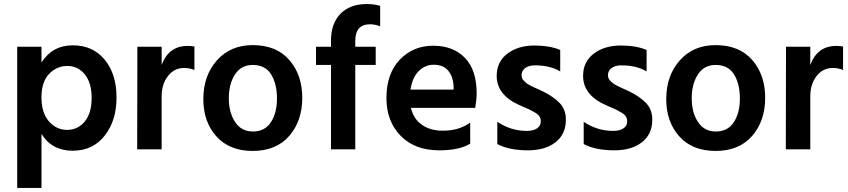

<svg xmlns="http://www.w3.org/2000/svg" viewBox="-20 -738 4193 949"><path d="M311 -96Q365 -96 399 -137.5Q433 -179 433 -254Q433 -329 399 -370.5Q365 -412 313 -412Q261 -412 223 -373Q185 -334 185 -257Q185 -180 222 -138Q259 -96 311 -96ZM185 -507V-429Q239 -514 340 -514Q439 -514 497.5 -443Q556 -372 556 -256Q556 -142 497.5 -67.5Q439 7 339 7Q237 7 185 -76V191H65V-507Z M779 -507V-417Q814 -511 907 -511Q928 -511 941 -508V-392Q918 -402 890 -402Q841 -402 810 -362Q779 -322 779 -262V0H658L659 -507Z M1229 8Q1114 8 1049.5 -64Q985 -136 985 -248Q985 -364 1052 -439.5Q1119 -515 1229 -515Q1346 -515 1410 -441.5Q1474 -368 1474 -255Q1474 -140 1409.5 -66Q1345 8 1229 8ZM1229 -417Q1172 -417 1141.5 -370Q1111 -323 1111 -252Q1111 -182 1142 -135Q1173 -88 1230 -88Q1289 -88 1319 -134Q1349 -180 1349 -251Q1349 -324 1320 -370.5Q1291 -417 1229 -417Z M1859 -709V-608Q1833 -618 1809 -618Q1736 -618 1736 -536V-507H1837V-417H1736V0H1616V-417H1542V-507H1616V-537Q1616 -622 1663 -670Q1710 -718 1793 -718Q1831 -718 1859 -709Z M2222 -295V-310Q2220 -359 2195.5 -388.5Q2171 -418 2124 -418Q2081 -418 2049.5 -386.5Q2018 -355 2009 -295ZM2304 -132V-28Q2251 5 2151 5Q2030 5 1960 -67Q1890 -139 1890 -253Q1890 -374 1956 -443Q2022 -512 2121 -512Q2220 -512 2278 -452Q2336 -392 2336 -277Q2336 -249 2329 -205H2011Q2024 -150 2065.5 -121Q2107 -92 2169 -92Q2249 -92 2304 -132Z M2749 -491V-385Q2699 -415 2624 -415Q2593 -415 2575.5 -401.5Q2558 -388 2558 -367Q2558 -359 2560.5 -352Q2563 -345 2569.5 -338.5Q2576 -332 2582 -327Q2588 -322 2599 -316.5Q2610 -311 2618 -307Q2626 -303 2640 -297Q2654 -291 2662 -287Q2715 -261 2746 -229Q2777 -197 2777 -146Q2777 -75 2726 -35Q2675 5 2590 5Q2496 5 2438 -26V-136Q2505 -91 2583 -91Q2616 -91 2634.5 -103.5Q2653 -116 2653 -138Q2653 -151 2647 -161.5Q2641 -172 2624 -182Q2607 -192 2597.5 -196.5Q2588 -201 2560 -213Q2557 -214 2555.5 -215Q2554 -216 2551 -217Q2548 -218 2546 -219Q2435 -269 2435 -363Q2435 -433 2488 -473Q2541 -513 2621 -513Q2698 -513 2749 -491Z M3176 -491V-385Q3126 -415 3051 -415Q3020 -415 3002.5 -401.5Q2985 -388 2985 -367Q2985 -359 2987.5 -352Q2990 -345 2996.5 -338.5Q3003 -332 3009 -327Q3015 -322 3026 -316.5Q3037 -311 3045 -307Q3053 -303 3067 -297Q3081 -291 3089 -287Q3142 -261 3173 -229Q3204 -197 3204 -146Q3204 -75 3153 -35Q3102 5 3017 5Q2923 5 2865 -26V-136Q2932 -91 3010 -91Q3043 -91 3061.5 -103.5Q3080 -116 3080 -138Q3080 -151 3074 -161.5Q3068 -172 3051 -182Q3034 -192 3024.5 -196.5Q3015 -201 2987 -213Q2984 -214 2982.5 -215Q2981 -216 2978 -217Q2975 -218 2973 -219Q2862 -269 2862 -363Q2862 -433 2915 -473Q2968 -513 3048 -513Q3125 -513 3176 -491Z M3517 8Q3402 8 3337.5 -64Q3273 -136 3273 -248Q3273 -364 3340 -439.5Q3407 -515 3517 -515Q3634 -515 3698 -441.5Q3762 -368 3762 -255Q3762 -140 3697.5 -66Q3633 8 3517 8ZM3517 -417Q3460 -417 3429.5 -370Q3399 -323 3399 -252Q3399 -182 3430 -135Q3461 -88 3518 -88Q3577 -88 3607 -134Q3637 -180 3637 -251Q3637 -324 3608 -370.5Q3579 -417 3517 -417Z M3985 -507V-417Q4020 -511 4113 -511Q4134 -511 4147 -508V-392Q4124 -402 4096 -402Q4047 -402 4016 -362Q3985 -322 3985 -262V0H3864L3865 -507Z"/></svg>

Font: Hind Semibold
Style: Regular
Weight: 600
Designer: Manushi Parikh, Satya Rajpurohit
Foundry: Indian Type Foundry
Version: Version 1.201;PS 1.0;hotconv 1.0.78;makeotf.lib2.5.61930; tt